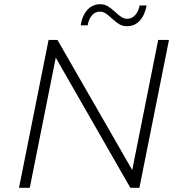

<svg xmlns="http://www.w3.org/2000/svg" viewBox="-20 -889 854 909"><path d="M780 -700 640 0H597L244 -616L121 0H70L210 -700H252L606 -84L729 -700ZM508 -803Q492 -818 479.5 -826Q467 -834 453 -834Q431 -834 415.5 -816.5Q400 -799 395 -769H362Q369 -815 393.5 -842Q418 -869 454 -869Q475 -869 490.5 -859.5Q506 -850 527 -831Q543 -816 555.5 -808Q568 -800 582 -800Q604 -800 620 -817.5Q636 -835 641 -863H674Q666 -818 642 -791.5Q618 -765 582 -765Q560 -765 544.5 -774.5Q529 -784 508 -803Z"/></svg>

Font: Idrija
Style: Italic
Weight: 300
Italic angle: -11.3°
Designer: Julieta Ulanovsky
Foundry: Julieta Ulanovsky
Version: Version 7.200